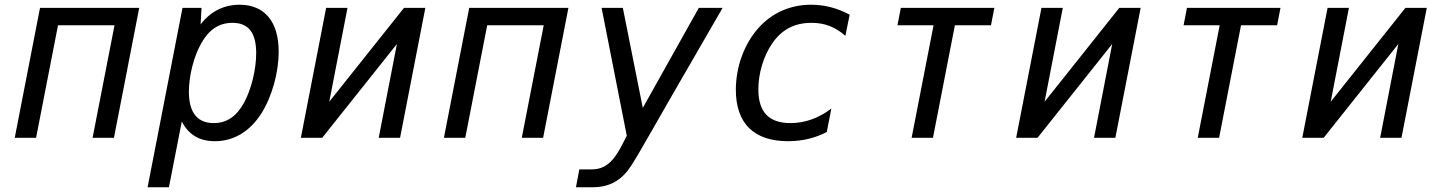

<svg xmlns="http://www.w3.org/2000/svg" viewBox="-20 -580 6061 808"><path d="M42 0H131.8L224.1 -473.6H461.9L369.6 0H459.5L565.9 -546.9H148.4Z M601.1 208H690.9L745.1 -68.8C773.9 -12.7 819.3 14.2 884.3 14.2C965.8 14.2 1033.2 -28.8 1080.1 -103C1125.5 -174.8 1152.8 -276.4 1152.8 -362.3C1152.8 -490.2 1092.3 -560.1 988.3 -560.1C921.9 -560.1 864.7 -531.2 824.2 -477.1L828.1 -546.9H748ZM879.4 -62C812.5 -62 774.9 -104 774.9 -193.8C774.9 -258.8 794.4 -339.8 826.2 -396.5C856.9 -451.7 898.4 -483.9 958 -483.9C1025.4 -483.9 1058.1 -442.9 1058.1 -356.4C1058.1 -289.1 1038.6 -205.6 1006.8 -147.5C976.1 -91.3 935.1 -62 879.4 -62Z M1246.1 0H1335.9L1650.4 -395L1573.7 0H1663.6L1770 -546.9H1680.2L1365.7 -151.9L1442.4 -546.9H1352.5Z M1848.1 0H1938L2030.3 -473.6H2268.1L2175.8 0H2265.6L2372.1 -546.9H1954.6Z M2403.8 208H2476.1C2535.2 208 2585.4 186 2624 134.8C2644.5 107.4 2674.8 54.7 2726.1 -35.2C2740.2 -60.1 2774.4 -120.1 2806.6 -175.8L3021 -546.9H2920.9L2685.1 -126L2601.1 -546.9H2511.7L2617.7 -8.8L2596.7 32.2C2561 101.6 2524.9 132.8 2470.7 132.8H2418Z M3296.4 14.2C3357.9 14.2 3412.1 0.5 3459.5 -24.9L3478.5 -123C3424.3 -82 3366.2 -62 3306.6 -62C3216.3 -62 3171.4 -107.9 3171.4 -204.1C3171.4 -270.5 3192.9 -343.8 3229.5 -397C3268.1 -453.1 3320.3 -483.9 3395 -483.9C3450.7 -483.9 3494.6 -466.8 3537.6 -429.2L3555.7 -518.1C3504.4 -545.9 3450.2 -560.1 3393.6 -560.1C3306.2 -560.1 3230 -526.4 3173.3 -463.9C3112.3 -396.5 3076.7 -299.3 3076.7 -202.1C3076.7 -60.1 3153.3 14.2 3296.4 14.2Z M3816.4 0H3906.2L3998.5 -473.6H4150.4L4164.6 -546.9H3771L3756.8 -473.6H3908.7Z M4256.3 0H4346.2L4660.6 -395L4584 0H4673.8L4780.3 -546.9H4690.4L4376 -151.9L4452.6 -546.9H4362.8Z M5020.5 0H5110.4L5202.6 -473.6H5354.5L5368.7 -546.9H4975.1L4960.9 -473.6H5112.8Z M5460.4 0H5550.3L5864.7 -395L5788.1 0H5877.9L5984.4 -546.9H5894.5L5580.1 -151.9L5656.7 -546.9H5566.9Z"/></svg>

Font: Hack
Style: Oblique
Weight: 400
Italic angle: -12°
Monospace: yes
Designer: Christopher Simpkins
Foundry: Christopher Simpkins
Version: Version 2.010